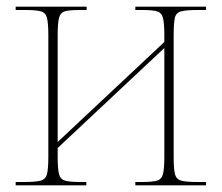

<svg xmlns="http://www.w3.org/2000/svg" viewBox="-20 -556 666 576"><path d="M27 0V-10H52Q86 -10 101.5 -14Q117 -18 121 -34Q125 -50 125 -85V-451Q125 -486 121 -502Q117 -518 102.5 -522Q88 -526 56 -526H27V-536H240V-526H218Q188 -526 174.5 -522Q161 -518 157 -502Q153 -486 153 -451V-130L473 -430V-451Q473 -486 469 -502Q465 -518 451 -522Q437 -526 408 -526H386V-536H598V-526H573Q539 -526 523.5 -522Q508 -518 504.5 -502Q501 -486 501 -451V-84Q501 -49 505 -33.5Q509 -18 524 -14Q539 -10 573 -10H598V0H386V-10H407Q437 -10 451 -14Q465 -18 469 -34Q473 -50 473 -85V-412L153 -112V-85Q153 -50 157 -34Q161 -18 175.5 -14Q190 -10 221 -10H239V0Z"/></svg>

Font: Noto Serif Display SemiCondensed Thin
Style: Regular
Weight: 100
Width: 4
Designer: Monotype Design Team
Foundry: Monotype Imaging Inc.
Version: Version 2.009